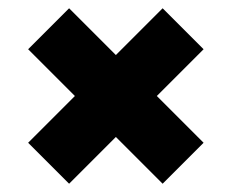

<svg xmlns="http://www.w3.org/2000/svg" viewBox="-20 -561 560 464"><path d="M373 -541 472 -442 147 -117 48 -216ZM147 -541 472 -216 373 -117 48 -442Z"/></svg>

Font: Alexandria Black
Style: Regular
Weight: 900
Designer: Mohamed Gaber
Foundry: Kief Type Foundry
Version: Version 5.100